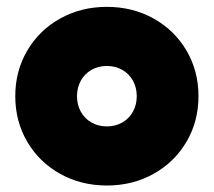

<svg xmlns="http://www.w3.org/2000/svg" viewBox="-20 -538 636 571"><path d="M25.4 -252Q25.4 -326.7 61 -387.5Q96.7 -448.2 158.9 -482.9Q221.2 -517.6 297.9 -517.6Q374.5 -517.6 436.8 -482.9Q499 -448.2 534.7 -387.5Q570.3 -326.7 570.3 -252Q570.3 -177.2 534.7 -116.5Q499 -55.7 436.8 -21Q374.5 13.7 297.9 13.7Q221.2 13.7 158.9 -21Q96.7 -55.7 61 -116.5Q25.4 -177.2 25.4 -252ZM386.7 -252Q386.7 -277.8 375.2 -298.3Q363.8 -318.8 343.5 -330.3Q323.2 -341.8 297.9 -341.8Q272.5 -341.8 252.2 -330.3Q231.9 -318.8 220.5 -298.3Q209 -277.8 209 -252Q209 -226.1 220.5 -205.6Q231.9 -185.1 252.2 -173.6Q272.5 -162.1 297.9 -162.1Q323.2 -162.1 343.5 -173.6Q363.8 -185.1 375.2 -205.6Q386.7 -226.1 386.7 -252Z"/></svg>

Font: Wanted Sans ExtraBlack
Style: Regular
Weight: 900
Designer: Original Design by Kil Hyung-jin and Kang Hanbin, Wanted Lab, Inc; Hangeul from Source Han Sans by Jang Soo-young and Ka
Foundry: Wanted Lab, Inc.
Version: Version 1.001